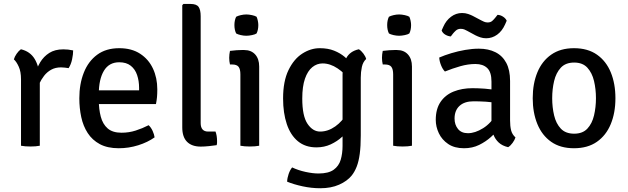

<svg xmlns="http://www.w3.org/2000/svg" viewBox="-20 -756 3258 996"><path d="M359.5 -494.5Q359.5 -474.5 354 -448.2Q348.5 -422 336 -402.5Q326.5 -404.5 316.5 -405.2Q306.5 -406 296.5 -406.5Q267 -406.5 245.2 -394.2Q223.5 -382 208.5 -362.5Q193.5 -343 183.2 -320.5Q173 -298 166.5 -277L152 -295.5Q153 -330 161.5 -366Q170 -402 188.2 -432.5Q206.5 -463 235.8 -481.5Q265 -500 308 -500Q320.5 -500 333 -498.8Q345.5 -497.5 359.5 -494.5ZM52 -448Q55.5 -461.5 66.2 -477Q77 -492.5 88.5 -500.5Q136.5 -489 159.8 -450.2Q183 -411.5 186.5 -353.5V0Q166 4 138 4Q109.5 4 89 0V-345Q89 -384.5 77.2 -410.2Q65.5 -436 52 -448Z M452.5 -216V-287.5H701.5V-300.5Q701.5 -336.5 691.2 -366.8Q681 -397 658.2 -415Q635.5 -433 598.5 -433Q545.5 -433 519 -388.8Q492.5 -344.5 492.5 -268V-238Q492.5 -189.5 502.8 -150.8Q513 -112 538.5 -89.8Q564 -67.5 610.5 -67.5Q649 -67.5 684 -78.8Q719 -90 751 -106.5Q763.5 -95 771.8 -76.8Q780 -58.5 782 -43.5Q746.5 -18 697.2 -2.5Q648 13 596 13Q537.5 13 498 -8.2Q458.5 -29.5 435 -65.8Q411.5 -102 401.5 -148.5Q391.5 -195 391.5 -246Q391.5 -320.5 414.8 -379.2Q438 -438 484 -472Q530 -506 598.5 -506Q663 -506 707 -477.2Q751 -448.5 773.5 -400.2Q796 -352 796 -292.5Q796 -269.5 794.5 -252.8Q793 -236 789 -216Z M1098 -73.5Q1106 -52 1106 -24Q1106 -18.5 1105.8 -13Q1105.5 -7.5 1104 -3Q1087.5 -0.5 1064 2Q1040.5 4.5 1021.5 4.5Q975 4.5 950.2 -20.5Q925.5 -45.5 925.5 -95V-729L931.5 -735.5H968.5Q999.5 -735.5 1010.2 -720.2Q1021 -705 1021 -672V-117.5Q1021 -95.5 1030.8 -84.5Q1040.5 -73.5 1060 -73.5Z M1324.5 0Q1304 4 1276 4Q1248 4 1227 0V-370Q1227 -397 1217.8 -409.2Q1208.5 -421.5 1184 -421.5H1173Q1169 -438.5 1169 -456Q1169 -465 1170 -473.8Q1171 -482.5 1173 -492Q1191.5 -494.5 1207.5 -495.5Q1223.5 -496.5 1234 -496.5H1246.5Q1283 -496.5 1303.8 -473.5Q1324.5 -450.5 1324.5 -411ZM1196 -626Q1196 -650.5 1205 -669Q1214 -674 1229 -677.5Q1244 -681 1258 -681Q1271 -681 1287.2 -677.5Q1303.5 -674 1311 -669Q1315 -660.5 1317.5 -648.2Q1320 -636 1320 -626Q1320 -601 1311 -582.5Q1304 -577.5 1287.5 -574Q1271 -570.5 1258 -570.5Q1244 -570.5 1228.8 -574Q1213.5 -577.5 1205 -582.5Q1196 -601 1196 -626Z M1879.5 -450Q1863 -435 1857.2 -408.8Q1851.5 -382.5 1851.5 -353V-53.5Q1851.5 3 1846.2 42Q1841 81 1830.5 108Q1820 135 1804.5 154.5Q1781 183.5 1739.2 202Q1697.5 220.5 1641.5 220.5Q1595.5 220.5 1549.5 210.5Q1503.5 200.5 1469.5 186.5Q1470 168 1477.2 146.8Q1484.5 125.5 1495.5 112.5Q1527 127.5 1565 135.8Q1603 144 1632 144Q1684 144 1711 124.5Q1738 105 1747.5 72.5Q1757 40 1757 1V-370.5Q1757 -417 1775.8 -453.5Q1794.5 -490 1841.5 -500.5Q1854 -493 1865 -478.2Q1876 -463.5 1879.5 -450ZM1448.5 -245.5Q1448.5 -334.5 1476.5 -392.2Q1504.5 -450 1548.2 -478Q1592 -506 1638.5 -506Q1681.5 -506 1713.2 -493.2Q1745 -480.5 1768.2 -460.8Q1791.5 -441 1809 -420L1796 -336Q1770 -375.5 1731.2 -401.2Q1692.5 -427 1653.5 -427Q1624 -427 1600 -407.5Q1576 -388 1562 -347.8Q1548 -307.5 1548 -245Q1548 -154 1575.2 -113.8Q1602.5 -73.5 1640.5 -73.5Q1681.5 -73.5 1719.2 -100.2Q1757 -127 1778 -167.5L1792.5 -91Q1779 -68.5 1754.2 -45.8Q1729.5 -23 1695.8 -7.2Q1662 8.5 1621.5 8.5Q1564 8.5 1525.5 -23.2Q1487 -55 1467.8 -112.2Q1448.5 -169.5 1448.5 -245.5Z M2117 0Q2096.5 4 2068.5 4Q2040.5 4 2019.5 0V-370Q2019.5 -397 2010.2 -409.2Q2001 -421.5 1976.5 -421.5H1965.5Q1961.5 -438.5 1961.5 -456Q1961.5 -465 1962.5 -473.8Q1963.5 -482.5 1965.5 -492Q1984 -494.5 2000 -495.5Q2016 -496.5 2026.5 -496.5H2039Q2075.5 -496.5 2096.2 -473.5Q2117 -450.5 2117 -411ZM1988.5 -626Q1988.5 -650.5 1997.5 -669Q2006.5 -674 2021.5 -677.5Q2036.5 -681 2050.5 -681Q2063.5 -681 2079.8 -677.5Q2096 -674 2103.5 -669Q2107.5 -660.5 2110 -648.2Q2112.5 -636 2112.5 -626Q2112.5 -601 2103.5 -582.5Q2096.5 -577.5 2080 -574Q2063.5 -570.5 2050.5 -570.5Q2036.5 -570.5 2021.2 -574Q2006 -577.5 1997.5 -582.5Q1988.5 -601 1988.5 -626Z M2240.5 -134Q2240.5 -191 2265.5 -227.5Q2290.5 -264 2333.5 -281.2Q2376.5 -298.5 2431 -298.5Q2459.5 -298.5 2495.2 -296Q2531 -293.5 2561 -286V-220Q2534 -226.5 2500 -228.5Q2466 -230.5 2436.5 -230.5Q2389.5 -230.5 2363.8 -206.8Q2338 -183 2338 -141Q2338 -109 2355.8 -87Q2373.5 -65 2407.5 -65Q2444.5 -65 2486.2 -91Q2528 -117 2556 -167.5L2571.5 -90.5Q2553.5 -69.5 2527 -45.5Q2500.5 -21.5 2465.5 -4.2Q2430.5 13 2387 13Q2337.5 13 2305 -9Q2272.5 -31 2256.5 -64.8Q2240.5 -98.5 2240.5 -134ZM2654 -43Q2650 -30 2639.2 -15Q2628.5 0 2616 7.5Q2585.5 0.5 2567.2 -16.5Q2549 -33.5 2540 -56.8Q2531 -80 2529.5 -106.5V-333Q2529.5 -382 2507.5 -403Q2485.5 -424 2446.5 -424Q2408 -424 2367.8 -412.5Q2327.5 -401 2288 -385Q2276 -397 2267.8 -417.8Q2259.5 -438.5 2258.5 -457.5Q2286 -469.5 2320.8 -480Q2355.5 -490.5 2392.8 -497Q2430 -503.5 2464 -503.5Q2513.5 -503.5 2550 -485.2Q2586.5 -467 2606.2 -430Q2626 -393 2626 -336V-131Q2626 -102 2631.2 -80.5Q2636.5 -59 2654 -43ZM2403.5 -596Q2398 -599.5 2389.2 -603Q2380.5 -606.5 2370.5 -606.5Q2355 -606.5 2345.2 -597.8Q2335.5 -589 2330 -582L2318.5 -567Q2304 -568 2290 -576.2Q2276 -584.5 2271 -598L2279.5 -617Q2294 -650 2319.8 -669.2Q2345.5 -688.5 2377 -688.5Q2394 -688.5 2408.5 -683.5Q2423 -678.5 2432.5 -673.5L2476 -650.5Q2481.5 -647.5 2490.5 -643.5Q2499.5 -639.5 2510 -639.5Q2524.5 -639.5 2533.5 -647.5Q2542.5 -655.5 2549.5 -664.5L2561 -679Q2575.5 -678.5 2589.2 -669.8Q2603 -661 2608.5 -648.5L2600 -629Q2584.5 -594.5 2558.8 -576Q2533 -557.5 2502 -557.5Q2486 -557.5 2472 -562.2Q2458 -567 2447 -572.5Z M3172.5 -246.5Q3172.5 -170.5 3148.2 -112Q3124 -53.5 3076.2 -20.2Q3028.5 13 2957.5 13Q2886.5 13 2839 -20.5Q2791.5 -54 2767.5 -112.8Q2743.5 -171.5 2743.5 -246.5Q2743.5 -322.5 2767.8 -381Q2792 -439.5 2839.8 -472.8Q2887.5 -506 2957.5 -506Q3029 -506 3076.8 -472.5Q3124.5 -439 3148.5 -380.5Q3172.5 -322 3172.5 -246.5ZM2844.5 -246.5Q2844.5 -199.5 2854.5 -157.2Q2864.5 -115 2889.2 -88.8Q2914 -62.5 2958.5 -62.5Q3002.5 -62.5 3027 -88.8Q3051.5 -115 3061.5 -157.2Q3071.5 -199.5 3071.5 -246.5Q3071.5 -293.5 3061.5 -335.8Q3051.5 -378 3027 -404.8Q3002.5 -431.5 2958.5 -431.5Q2914 -431.5 2889.2 -404.8Q2864.5 -378 2854.5 -335.8Q2844.5 -293.5 2844.5 -246.5Z"/></svg>

Font: Signika Negative
Style: Regular
Weight: 400
Designer: Anna Giedry
Foundry: Anna Giedry
Version: Version 2.001